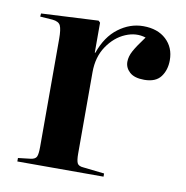

<svg xmlns="http://www.w3.org/2000/svg" viewBox="-65 -593 635 656"><g transform="rotate(10 252.0 -265.0)"><path d="M37 0V-12L80 -17Q96 -19 100.5 -28Q105 -37 105 -63V-437Q105 -470 99 -483Q93 -496 71 -498L28 -501L29 -512L227 -522L233 -516V-412H235Q255 -470 295 -500Q335 -530 381 -530Q431 -530 460.5 -502.5Q490 -475 490 -431Q490 -397 472.5 -373.5Q455 -350 415 -350Q381 -350 364.5 -365Q348 -380 348 -401Q348 -419 358.5 -438.5Q369 -458 395 -493Q361 -504 324.5 -488.5Q288 -473 262.5 -435.5Q237 -398 237 -345V-62Q237 -39 241.5 -29.5Q246 -20 264 -19L336 -11V0Z"/></g></svg>

Font: Literata 72pt SemiBold
Style: Regular
Weight: 600
Designer: Latin by Veronika Burian and Jose Scaglione. Greek by Irene Vlachou. Cyrillic by Vera Evstafieva.
Foundry: TypeTogether
Version: Version 3.002